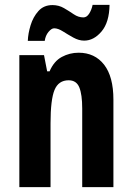

<svg xmlns="http://www.w3.org/2000/svg" viewBox="-20 -774 548 794"><path d="M305 -556Q372 -556 410.5 -506.5Q449 -457 449 -362V0H320V-325Q320 -383 308 -412.5Q296 -442 264 -442Q222 -442 205.5 -402Q189 -362 189 -264V0H60V-546H162L175 -479H185Q203 -521 235.5 -538.5Q268 -556 305 -556ZM95 -605Q96 -635 106.5 -669.5Q117 -704 139 -728.5Q161 -753 197 -753Q223 -753 244.5 -740.5Q266 -728 285 -715Q304 -702 325 -702Q339 -702 349 -718Q359 -734 363 -754H433Q432 -682 400 -644Q368 -606 328 -606Q306 -606 283.5 -618.5Q261 -631 240.5 -644Q220 -657 204 -657Q193 -657 180.5 -642Q168 -627 165 -605Z"/></svg>

Font: Noto Sans Telugu ExtraCondensed
Style: Bold
Weight: 700
Width: 2
Designer: Jelle Bosma - Monotype Design Team
Foundry: Monotype Imaging Inc.
Version: Version 2.005; ttfautohint (v1.8.4.7-5d5b)